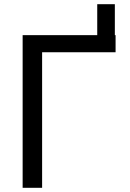

<svg xmlns="http://www.w3.org/2000/svg" viewBox="-20 -895 619 915"><path d="M443.4 -875H527.3V-649.4H443.4ZM530.8 -646H180.7V0H87.9V-727.5H530.8Z"/></svg>

Font: Inter RS Variable
Style: Regular
Weight: 400
Designer: Rasmus Andersson (customised by Maria Ramos and Noel Pretorius)
Foundry: rsms
Version: Version 3.001;Glyphs 3.2.3 (3260)